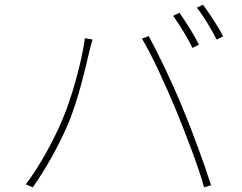

<svg xmlns="http://www.w3.org/2000/svg" viewBox="-20 -816 1040 825"><path d="M751 -761 724 -748C751 -711 788 -650 807 -610L835 -624C813 -668 776 -726 751 -761ZM852 -796 826 -783C855 -746 888 -691 911 -646L939 -660C919 -699 879 -760 852 -796ZM243 -290C209 -212 155 -109 91 -24L121 -11C181 -97 231 -189 269 -275C318 -387 352 -546 365 -600C370 -620 373 -630 378 -646L345 -652C331 -549 286 -386 243 -290ZM735 -346C778 -241 834 -96 857 -11L887 -20C861 -102 808 -249 763 -356C716 -471 656 -593 619 -661L590 -650C634 -577 693 -447 735 -346Z"/></svg>

Font: Harano Aji Gothic CN ExtraLight
Style: Regular
Weight: 250
Foundry: Masamichi Hosoda
Version: HaranoAjiGothicCN-ExtraLight version 20230610;ttx 4.39.4